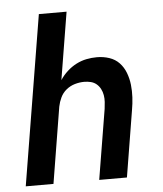

<svg xmlns="http://www.w3.org/2000/svg" viewBox="-53 -781 705 828"><g transform="rotate(-5 300.0 -367.5)"><path d="M25 0 146 -735H266L218 -443Q231 -463 249.5 -480Q268 -497 289.5 -508Q311 -519 333.5 -523.5Q356 -528 379 -528Q407 -528 432.5 -519.5Q458 -511 475.5 -492.5Q493 -474 502.5 -449Q512 -424 515 -397Q518 -370 516.5 -342.5Q515 -315 510 -287L463 0H343L393 -303Q395 -318 396 -333Q397 -348 394.5 -362.5Q392 -377 385.5 -389.5Q379 -402 368.5 -411Q358 -420 344 -423.5Q330 -427 315 -427Q295 -427 274.5 -421Q254 -415 237.5 -401.5Q221 -388 212 -369Q203 -350 199 -330L145 0Z"/></g></svg>

Font: Iosevka Aile
Style: Bold Italic
Weight: 700
Italic angle: -9°
Designer: Belleve Invis
Foundry: Belleve Invis
Version: Version 28.0.1; ttfautohint (v1.8.4)